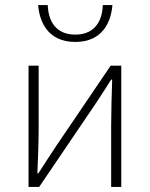

<svg xmlns="http://www.w3.org/2000/svg" viewBox="-20 -740 593 760"><path d="M93 0H135L352 -320C372 -350 401 -394 420 -425H424C422 -360 420 -296 420 -243V0H460V-480H418L201 -160C181 -130 152 -85 132 -54H128C131 -119 133 -183 133 -236V-480H93ZM278 -574C388 -574 420 -656 425 -720H387C385 -662 359 -603 278 -603C197 -603 171 -662 169 -720H131C136 -656 168 -574 278 -574Z"/></svg>

Font: Source Sans Pro Light
Style: Regular
Weight: 300
Designer: Paul D. Hunt
Foundry: Adobe Systems Incorporated
Version: Version 3.006;hotconv 1.0.111;makeotfexe 2.5.65597